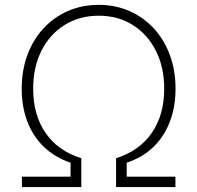

<svg xmlns="http://www.w3.org/2000/svg" viewBox="-20 -757 799 777"><path d="M68.8 0V-42H265.6V-98.6Q202.6 -119.6 158.2 -162.1Q113.8 -204.6 90.8 -264.6Q67.9 -324.7 67.9 -397.9Q67.9 -472.2 90.8 -534.2Q113.8 -596.2 155.5 -641.6Q197.3 -687 254.4 -712.2Q311.5 -737.3 379.4 -737.3Q447.3 -737.3 504.2 -712.2Q561 -687 602.8 -641.6Q644.5 -596.2 667.5 -534.2Q690.4 -472.2 690.4 -397.9Q690.4 -324.7 667.5 -264.6Q644.5 -204.6 600.6 -162.1Q556.6 -119.6 492.7 -98.6V-42H689.9V0H449.7V-116.7Q543.5 -146 594 -218.8Q644.5 -291.5 644.5 -397.9Q644.5 -485.4 610.6 -552Q576.7 -618.7 517.1 -656Q457.5 -693.4 379.4 -693.4Q301.8 -693.4 241.7 -656Q181.6 -618.7 147.9 -552Q114.3 -485.4 114.3 -397.9Q114.3 -291.5 164.6 -218.8Q214.8 -146 309.1 -116.7V0Z"/></svg>

Font: Inter ExtraLight
Style: Regular
Weight: 250
Designer: Rasmus Andersson
Foundry: rsms
Version: Version 4.001;git-66647c0bb